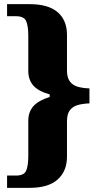

<svg xmlns="http://www.w3.org/2000/svg" viewBox="-20 -780 464 923"><path d="M14 123V64H57Q96 64 106 40Q116 16 116 -29V-199Q116 -242 140.5 -269.5Q165 -297 219 -314V-326Q163 -342 139.5 -369.5Q116 -397 116 -439V-609Q116 -654 106 -678Q96 -702 57 -702H14V-760H123Q212 -760 257 -721.5Q302 -683 302 -612V-441Q302 -406 316.5 -387.5Q331 -369 355.5 -362.5Q380 -356 410 -355V-283Q380 -282 355.5 -275.5Q331 -269 316.5 -251Q302 -233 302 -196V-27Q302 43 257 83Q212 123 123 123Z"/></svg>

Font: Noto Serif SemiCondensed Black
Style: Regular
Weight: 900
Width: 4
Designer: Monotype Design Team
Foundry: Monotype Imaging Inc.
Version: Version 2.014; ttfautohint (v1.8.4.7-5d5b)